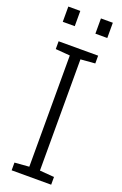

<svg xmlns="http://www.w3.org/2000/svg" viewBox="-170 -946 632 994"><g transform="rotate(20 146.0 -448.5)"><path d="M37.1 0V-42.5L116.7 -48.8V-661.6L37.1 -668V-710.9H254.9V-668L175.3 -661.6V-48.8L254.9 -42.5V0ZM202.6 -813V-897H268.1V-813ZM22.9 -813V-897H88.9V-813Z"/></g></svg>

Font: Roboto Slab Light
Style: Regular
Weight: 300
Designer: Google
Version: Version 2.000; ttfautohint (v1.8.1.43-b0c9)